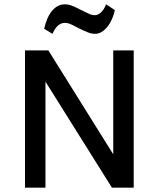

<svg xmlns="http://www.w3.org/2000/svg" viewBox="-20 -871 738 891"><path d="M96 -637H204.5L513 -143H505.5V-637H600.5V0H499.5L176 -516H191V0H96ZM223.5 -714 185 -737.5Q197 -792 222.2 -821.5Q247.5 -851 281.5 -851Q295.5 -851 310.2 -846Q325 -841 354.5 -825.5Q383 -811 395.2 -805.8Q407.5 -800.5 419.5 -800.5Q434 -800.5 448 -812.8Q462 -825 472.5 -851L513 -824Q505.5 -790.5 491.2 -765.8Q477 -741 458.8 -727.5Q440.5 -714 422 -714Q405.5 -714 388.5 -720.5Q371.5 -727 340.5 -742.5Q314.5 -756.5 303.2 -760.8Q292 -765 281.5 -765Q265.5 -765 251.2 -754.2Q237 -743.5 223.5 -714Z"/></svg>

Font: Karla Medium
Style: Regular
Weight: 500
Designer: Jonathan Pinhorn
Version: Version 2.001